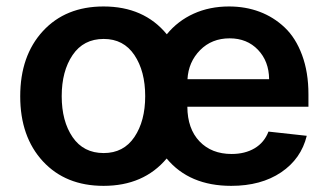

<svg xmlns="http://www.w3.org/2000/svg" viewBox="-20 -573 1020 603"><path d="M305.2 10.7Q186 10.7 114.7 -66.4Q43.5 -143.6 43.5 -270.5Q43.5 -397.9 114.7 -475.3Q186 -552.7 305.2 -552.7Q432.1 -552.7 503.9 -465.3Q538.1 -507.3 588.1 -530Q638.2 -552.7 699.2 -552.7Q751 -552.7 795.2 -536.1Q839.4 -519.5 874 -486.8Q908.7 -454.1 928.7 -400.1Q948.7 -346.2 948.7 -276.9V-237.8H568.4Q568.8 -168.5 606.7 -128.9Q644.5 -89.4 707.5 -89.4Q749.5 -89.4 779.8 -107.4Q810.1 -125.5 823.2 -159.7L943.4 -146.5Q925.8 -74.2 862.8 -31.7Q799.8 10.7 706.1 10.7Q574.7 10.7 503.4 -75.2Q431.2 10.7 305.2 10.7ZM568.8 -324.2H825.2Q824.7 -380.4 790.3 -416.5Q755.9 -452.6 701.2 -452.6Q645 -452.6 608.4 -415.5Q571.8 -378.4 568.8 -324.2ZM305.7 -92.3Q368.2 -92.3 402.1 -142.6Q436 -192.9 436 -271Q436 -349.6 402.1 -400.1Q368.2 -450.7 305.7 -450.7Q242.2 -450.7 208 -400.1Q173.8 -349.6 173.8 -271Q173.8 -192.4 208 -142.3Q242.2 -92.3 305.7 -92.3Z"/></svg>

Font: Interop SemBd
Style: Regular
Weight: 600
Designer: Rasmus Andersson, Google, Jang Haemin
Foundry: jhaemin
Version: Version 1.007